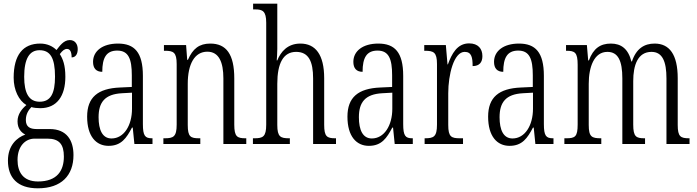

<svg xmlns="http://www.w3.org/2000/svg" viewBox="-20 -780 3776 1040"><path d="M185 240C313 240 378 170 378 60C378 -18 343 -81 249 -81H178C141 -81 120 -94 120 -130C120 -163 135 -184 150 -200C161 -196 184 -194 198 -194C289 -194 334 -261 334 -364C334 -427 321 -460 304 -487C319 -507 330 -515 343 -515C360 -515 368 -498 368 -469C390 -469 401 -488 401 -514C401 -540 387 -563 358 -563C324 -563 302 -529 286 -509C266 -529 236 -544 198 -544C104 -544 54 -482 54 -359C54 -292 82 -235 123 -211C98 -190 75 -161 75 -123C75 -82 96 -62 117 -51C72 -35 23 7 23 90C23 182 74 240 185 240ZM195 -229C137 -229 111 -275 111 -364C111 -463 140 -508 194 -508C252 -508 278 -467 278 -365C278 -273 254 -229 195 -229ZM186 203C104 203 75 151 75 86C75 11 118 -29 167 -29H237C301 -29 326 2 326 68C326 144 290 203 186 203Z M568 10C637 10 665 -32 695 -89H699L708 0H806V-31H803C766 -31 754 -44 754 -108V-369C754 -497 708 -544 619 -544C536 -544 484 -504 484 -445C484 -410 501 -391 534 -391C534 -466 555 -506 615 -506C676 -506 694 -461 694 -372V-309L630 -306C510 -301 452 -253 452 -148C452 -41 501 10 568 10ZM584 -30C535 -30 514 -76 514 -145C514 -225 547 -270 641 -275L695 -278V-191C695 -100 651 -30 584 -30Z M865 0H1065V-31H1059C1013 -31 997 -38 997 -103V-326C997 -433 1034 -500 1103 -500C1166 -500 1190 -443 1190 -355V0H1314V-31H1310C1265 -31 1249 -39 1249 -105V-355C1249 -486 1206 -544 1119 -544C1059 -544 1024 -516 998 -456H994L988 -536H868V-505H873C919 -505 937 -497 937 -433V-105C937 -39 919 -31 872 -31H865Z M1350 0H1550V-31H1546C1500 -31 1482 -38 1482 -103V-326C1482 -438 1515 -499 1584 -499C1652 -499 1676 -447 1676 -355V0H1800V-31H1796C1751 -31 1736 -40 1736 -104V-356C1736 -484 1689 -544 1607 -544C1538 -544 1501 -500 1482 -453H1479C1480 -465 1482 -492 1482 -515V-760H1351V-729H1363C1402 -729 1422 -720 1422 -657V-105C1422 -39 1404 -31 1358 -31H1350Z M1978 10C2047 10 2075 -32 2105 -89H2109L2118 0H2216V-31H2213C2176 -31 2164 -44 2164 -108V-369C2164 -497 2118 -544 2029 -544C1946 -544 1894 -504 1894 -445C1894 -410 1911 -391 1944 -391C1944 -466 1965 -506 2025 -506C2086 -506 2104 -461 2104 -372V-309L2040 -306C1920 -301 1862 -253 1862 -148C1862 -41 1911 10 1978 10ZM1994 -30C1945 -30 1924 -76 1924 -145C1924 -225 1957 -270 2051 -275L2105 -278V-191C2105 -100 2061 -30 1994 -30Z M2280 0H2488V-31H2472C2425 -31 2408 -38 2408 -103V-275C2408 -375 2438 -499 2497 -499C2534 -499 2540 -469 2540 -422C2578 -422 2593 -444 2593 -476C2593 -516 2570 -545 2521 -545C2456 -545 2427 -488 2406 -431H2404L2395 -536H2278V-505H2281C2329 -505 2347 -497 2347 -433V-105C2347 -39 2329 -31 2282 -31H2280Z M2740 10C2809 10 2837 -32 2867 -89H2871L2880 0H2978V-31H2975C2938 -31 2926 -44 2926 -108V-369C2926 -497 2880 -544 2791 -544C2708 -544 2656 -504 2656 -445C2656 -410 2673 -391 2706 -391C2706 -466 2727 -506 2787 -506C2848 -506 2866 -461 2866 -372V-309L2802 -306C2682 -301 2624 -253 2624 -148C2624 -41 2673 10 2740 10ZM2756 -30C2707 -30 2686 -76 2686 -145C2686 -225 2719 -270 2813 -275L2867 -278V-191C2867 -100 2823 -30 2756 -30Z M3037 0H3237V-31H3235C3186 -31 3169 -38 3169 -103V-326C3169 -417 3198 -499 3270 -499C3328 -499 3351 -451 3351 -355V0H3474V-31H3471C3426 -31 3410 -39 3410 -105V-341C3410 -426 3434 -499 3509 -499C3568 -499 3590 -447 3590 -355V0H3715V-31H3713C3667 -31 3651 -39 3651 -103V-356C3651 -485 3606 -544 3526 -544C3470 -544 3426 -517 3403 -447H3400C3383 -516 3344 -544 3289 -544C3232 -544 3194 -518 3170 -453H3166L3159 -536H3046V-505H3048C3094 -505 3109 -496 3109 -429V-106C3109 -39 3095 -31 3047 -31H3037Z"/></svg>

Font: Noto Serif Myanmar ExtraCondensed Light
Style: Regular
Weight: 300
Width: 2
Designer: Ben Mitchell and the Monotype Design Team
Foundry: Monotype Imaging Inc.
Version: Version 2.106